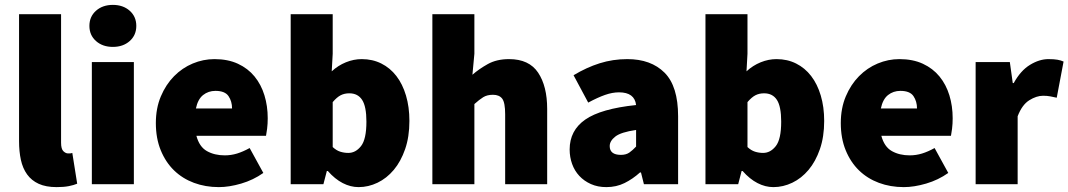

<svg xmlns="http://www.w3.org/2000/svg" viewBox="-20 -754 4374 786"><path d="M212 12Q168 12 138.5 -1.5Q109 -15 91 -40Q73 -65 65.5 -99.5Q58 -134 58 -176V-696H230V-170Q230 -144 239.5 -135Q249 -126 258 -126Q263 -126 266.5 -126Q270 -126 276 -128L296 -2Q282 4 261.5 8Q241 12 212 12Z M356 0V-500H528V0ZM442 -562Q400 -562 373 -586Q346 -610 346 -648Q346 -686 373 -710Q400 -734 442 -734Q484 -734 511 -710Q538 -686 538 -648Q538 -610 511 -586Q484 -562 442 -562Z M876 12Q821 12 774 -5.5Q727 -23 692.5 -56.5Q658 -90 638 -139Q618 -188 618 -250Q618 -311 638.5 -359.5Q659 -408 692.5 -442Q726 -476 769 -494Q812 -512 858 -512Q913 -512 954 -493Q995 -474 1022 -441Q1049 -408 1062.5 -364Q1076 -320 1076 -270Q1076 -247 1073.5 -227Q1071 -207 1069 -198H784Q796 -153 827 -135.5Q858 -118 900 -118Q926 -118 950.5 -125.5Q975 -133 1002 -148L1058 -46Q1017 -17 967.5 -2.5Q918 12 876 12ZM782 -310H930Q930 -339 915.5 -360.5Q901 -382 862 -382Q833 -382 811.5 -365Q790 -348 782 -310Z M1448 12Q1415 12 1383 -4.5Q1351 -21 1322 -54H1318L1304 0H1170V-696H1342V-534L1338 -462Q1364 -486 1396 -499Q1428 -512 1461 -512Q1505 -512 1541 -494Q1577 -476 1602.5 -443Q1628 -410 1642 -363Q1656 -316 1656 -259Q1656 -194 1638.5 -143.5Q1621 -93 1592 -58.5Q1563 -24 1525.5 -6Q1488 12 1448 12ZM1406 -128Q1436 -128 1458 -156Q1480 -184 1480 -256Q1480 -318 1462.5 -345Q1445 -372 1410 -372Q1390 -372 1374.5 -364Q1359 -356 1342 -336V-152Q1357 -138 1373 -133Q1389 -128 1406 -128Z M1750 0V-696H1922V-534L1914 -448Q1940 -471 1976.5 -491.5Q2013 -512 2064 -512Q2146 -512 2183 -456.5Q2220 -401 2220 -308V0H2048V-286Q2048 -334 2036 -350Q2024 -366 1998 -366Q1974 -366 1958 -356Q1942 -346 1922 -328V0Z M2462 12Q2427 12 2399 -0.5Q2371 -13 2351.5 -34Q2332 -55 2322 -83Q2312 -111 2312 -142Q2312 -220 2376 -264.5Q2440 -309 2584 -324Q2578 -376 2514 -376Q2487 -376 2457 -365.5Q2427 -355 2388 -334L2328 -446Q2381 -478 2435 -495Q2489 -512 2548 -512Q2645 -512 2700.5 -456.5Q2756 -401 2756 -278V0H2616L2604 -48H2600Q2570 -21 2536.5 -4.5Q2503 12 2462 12ZM2522 -120Q2543 -120 2556.5 -129.5Q2570 -139 2584 -154V-222Q2522 -213 2499 -195Q2476 -177 2476 -156Q2476 -120 2522 -120Z M3146 12Q3113 12 3081 -4.5Q3049 -21 3020 -54H3016L3002 0H2868V-696H3040V-534L3036 -462Q3062 -486 3094 -499Q3126 -512 3159 -512Q3203 -512 3239 -494Q3275 -476 3300.5 -443Q3326 -410 3340 -363Q3354 -316 3354 -259Q3354 -194 3336.5 -143.5Q3319 -93 3290 -58.5Q3261 -24 3223.5 -6Q3186 12 3146 12ZM3104 -128Q3134 -128 3156 -156Q3178 -184 3178 -256Q3178 -318 3160.5 -345Q3143 -372 3108 -372Q3088 -372 3072.5 -364Q3057 -356 3040 -336V-152Q3055 -138 3071 -133Q3087 -128 3104 -128Z M3680 12Q3625 12 3578 -5.5Q3531 -23 3496.5 -56.5Q3462 -90 3442 -139Q3422 -188 3422 -250Q3422 -311 3442.5 -359.5Q3463 -408 3496.5 -442Q3530 -476 3573 -494Q3616 -512 3662 -512Q3717 -512 3758 -493Q3799 -474 3826 -441Q3853 -408 3866.5 -364Q3880 -320 3880 -270Q3880 -247 3877.5 -227Q3875 -207 3873 -198H3588Q3600 -153 3631 -135.5Q3662 -118 3704 -118Q3730 -118 3754.5 -125.5Q3779 -133 3806 -148L3862 -46Q3821 -17 3771.5 -2.5Q3722 12 3680 12ZM3586 -310H3734Q3734 -339 3719.5 -360.5Q3705 -382 3666 -382Q3637 -382 3615.5 -365Q3594 -348 3586 -310Z M3974 0V-500H4114L4126 -414H4130Q4158 -465 4196.5 -488.5Q4235 -512 4272 -512Q4295 -512 4309 -509.5Q4323 -507 4334 -502L4306 -354Q4292 -357 4279.5 -359.5Q4267 -362 4250 -362Q4223 -362 4193.5 -343.5Q4164 -325 4146 -278V0Z"/></svg>

Font: TypoPRO Source Sans Pro
Style: Regular
Weight: 900
Designer: Paul D. Hunt
Foundry: Adobe Systems Incorporated
Version: Version 2.020;PS 2.000;hotconv 1.0.86;makeotf.lib2.5.63406